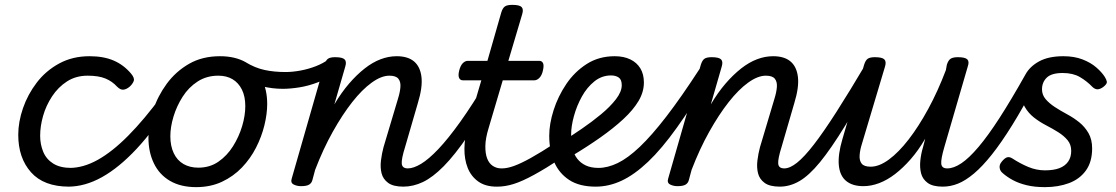

<svg xmlns="http://www.w3.org/2000/svg" viewBox="-20 -750 4585 789"><path d="M264 17Q160 17 107.5 -42Q55 -101 55 -196Q55 -249 74.5 -305.5Q94 -362 131 -410.5Q168 -459 223 -489Q278 -519 348 -519Q406 -519 447.5 -501Q489 -483 519 -447Q534 -429 529.5 -417Q525 -405 513 -394Q500 -383 487.5 -381.5Q475 -380 461 -394Q441 -416 413 -427.5Q385 -439 340 -439Q292 -439 255.5 -415.5Q219 -392 194 -354Q169 -316 157 -273.5Q145 -231 145 -192Q145 -157 157.5 -126.5Q170 -96 198.5 -78Q227 -60 273 -60Q287 -60 292.5 -48.5Q298 -37 296.5 -21.5Q295 -6 286.5 5.5Q278 17 264 17Z M260 17Q251 17 247 5.5Q243 -6 243.5 -21.5Q244 -37 250 -48.5Q256 -60 266 -60Q322 -60 381.5 -93Q441 -126 507 -192.5Q573 -259 645 -357Q651 -366 663 -361.5Q675 -357 683.5 -347.5Q692 -338 686 -330Q613 -215 541 -138Q469 -61 399 -22Q329 17 260 17Z M786 19Q723 19 679 -6.5Q635 -32 612.5 -78.5Q590 -125 590 -184Q590 -238 609 -296.5Q628 -355 665 -405.5Q702 -456 756.5 -487.5Q811 -519 884 -519Q946 -519 989.5 -494.5Q1033 -470 1055.5 -425.5Q1078 -381 1078 -323Q1078 -282 1066.5 -235Q1055 -188 1032 -143Q1009 -98 974 -61.5Q939 -25 892 -3Q845 19 786 19ZM795 -61Q842 -61 877.5 -85.5Q913 -110 937.5 -149Q962 -188 975 -231.5Q988 -275 988 -314Q988 -354 974 -382Q960 -410 935.5 -424.5Q911 -439 877 -439Q829 -439 792 -415Q755 -391 730.5 -352.5Q706 -314 693 -271Q680 -228 680 -190Q680 -150 694 -120.5Q708 -91 734 -76Q760 -61 795 -61Z M1142 -385Q1099 -385 1056.5 -395.5Q1014 -406 962 -439Q952 -445 951 -456.5Q950 -468 955.5 -479Q961 -490 970.5 -495Q980 -500 990 -494Q1028 -471 1067 -462.5Q1106 -454 1153 -454Q1182 -454 1214.5 -460Q1247 -466 1278 -478Q1309 -490 1331 -507Q1341 -516 1351 -512Q1361 -508 1367 -497Q1373 -486 1372 -473.5Q1371 -461 1360 -453Q1326 -427 1287 -412Q1248 -397 1210.5 -391Q1173 -385 1142 -385Z M1638 17Q1596 17 1575 1.5Q1554 -14 1548 -38Q1542 -62 1545.5 -90.5Q1549 -119 1556 -145L1616 -346Q1624 -372 1625.5 -393Q1627 -414 1617 -426.5Q1607 -439 1580 -439Q1547 -439 1507.5 -410.5Q1468 -382 1427.5 -330.5Q1387 -279 1347.5 -208.5Q1308 -138 1275 -52L1264 -11Q1261 2 1250.5 8.5Q1240 15 1217 15Q1200 15 1186.5 8Q1173 1 1179 -17L1313 -484Q1319 -503 1328.5 -509Q1338 -515 1357 -515Q1387 -515 1396 -506Q1405 -497 1399 -477L1354 -321Q1383 -370 1414.5 -406.5Q1446 -443 1478.5 -468.5Q1511 -494 1544 -506.5Q1577 -519 1610 -519Q1656 -519 1681.5 -497.5Q1707 -476 1712 -433.5Q1717 -391 1697 -326L1645 -147Q1629 -96 1631 -77Q1633 -58 1656 -58Q1670 -58 1677 -46.5Q1684 -35 1682.5 -20.5Q1681 -6 1670 5.5Q1659 17 1638 17Z M1637 17Q1623 17 1616.5 5.5Q1610 -6 1611.5 -20.5Q1613 -35 1624 -46.5Q1635 -58 1656 -58Q1679 -58 1710 -76.5Q1741 -95 1781 -137Q1821 -179 1871.5 -249.5Q1922 -320 1983 -423Q1991 -437 2005.5 -435.5Q2020 -434 2028.5 -423Q2037 -412 2030 -399Q1959 -274 1904 -193.5Q1849 -113 1803.5 -67Q1758 -21 1718 -2Q1678 17 1637 17Z M2021 17Q1975 17 1945.5 -4Q1916 -25 1902 -60Q1888 -95 1888.5 -139.5Q1889 -184 1902 -230L1958 -420H1882Q1871 -420 1866.5 -430Q1862 -440 1867 -460Q1872 -480 1881.5 -490Q1891 -500 1903 -500H1983L2040 -699Q2046 -718 2055.5 -724Q2065 -730 2085 -730Q2115 -730 2123.5 -721Q2132 -712 2126 -692L2069 -500H2196Q2207 -500 2211.5 -490.5Q2216 -481 2211 -460Q2207 -441 2197 -430.5Q2187 -420 2176 -420H2046L1988 -224Q1975 -182 1974.5 -150.5Q1974 -119 1982 -98.5Q1990 -78 2005.5 -68Q2021 -58 2040 -58Q2054 -58 2061 -46.5Q2068 -35 2066 -20.5Q2064 -6 2053 5.5Q2042 17 2021 17Z M2024 17Q2010 17 2003.5 5.5Q1997 -6 1998.5 -20.5Q2000 -35 2011 -46.5Q2022 -58 2043 -58Q2064 -58 2092 -68Q2120 -78 2161.5 -101Q2203 -124 2264 -164Q2278 -172 2289 -167.5Q2300 -163 2305 -151Q2310 -139 2307.5 -125Q2305 -111 2290 -102Q2223 -58 2174.5 -31.5Q2126 -5 2091 6Q2056 17 2024 17Z M2297 -172Q2330 -193 2371 -221Q2412 -249 2449.5 -280Q2487 -311 2511 -342Q2535 -373 2535 -400Q2535 -423 2522.5 -431.5Q2510 -440 2491 -440Q2453 -440 2422.5 -415.5Q2392 -391 2371 -353Q2350 -315 2338.5 -273Q2327 -231 2327 -198Q2327 -167 2332.5 -141.5Q2338 -116 2352 -98Q2366 -80 2387.5 -70Q2409 -60 2440 -60Q2454 -60 2459.5 -48.5Q2465 -37 2463 -21.5Q2461 -6 2452 5.5Q2443 17 2428 17Q2361 17 2319 -10.5Q2277 -38 2257 -85Q2237 -132 2237 -192Q2237 -241 2255 -297.5Q2273 -354 2307 -404.5Q2341 -455 2391 -487Q2441 -519 2506 -519Q2543 -519 2570 -506Q2597 -493 2611.5 -469Q2626 -445 2626 -411Q2626 -372 2604 -335Q2582 -298 2541.5 -260.5Q2501 -223 2447 -185Q2393 -147 2328 -108Z M2428 17Q2419 17 2415.5 5.5Q2412 -6 2413 -21.5Q2414 -37 2421 -48.5Q2428 -60 2439 -60Q2477 -60 2518.5 -80Q2560 -100 2609 -146.5Q2658 -193 2718.5 -271.5Q2779 -350 2855 -467Q2860 -475 2873 -470.5Q2886 -466 2895.5 -456.5Q2905 -447 2900 -438Q2824 -313 2761.5 -225.5Q2699 -138 2643 -85Q2587 -32 2534.5 -7.5Q2482 17 2428 17Z M3185 17Q3143 17 3122 1.5Q3101 -14 3095 -38Q3089 -62 3092.5 -90.5Q3096 -119 3103 -145L3163 -346Q3171 -372 3172.5 -393Q3174 -414 3164 -426.5Q3154 -439 3127 -439Q3094 -439 3054.5 -410.5Q3015 -382 2974.5 -330.5Q2934 -279 2894.5 -208.5Q2855 -138 2822 -52L2811 -11Q2808 2 2797.5 8.5Q2787 15 2764 15Q2747 15 2733.5 8Q2720 1 2726 -17L2860 -484Q2866 -503 2875.5 -509Q2885 -515 2904 -515Q2934 -515 2943 -506Q2952 -497 2946 -477L2901 -321Q2930 -370 2961.5 -406.5Q2993 -443 3025.5 -468.5Q3058 -494 3091 -506.5Q3124 -519 3157 -519Q3203 -519 3228.5 -497.5Q3254 -476 3259 -433.5Q3264 -391 3244 -326L3192 -147Q3176 -96 3178 -77Q3180 -58 3203 -58Q3217 -58 3224 -46.5Q3231 -35 3229.5 -20.5Q3228 -6 3217 5.5Q3206 17 3185 17Z M3184 17Q3170 17 3163.5 5.5Q3157 -6 3158.5 -20.5Q3160 -35 3171 -46.5Q3182 -58 3203 -58Q3226 -58 3255.5 -81.5Q3285 -105 3324.5 -156Q3364 -207 3417.5 -290.5Q3471 -374 3542 -494Q3550 -508 3564.5 -506.5Q3579 -505 3588.5 -494.5Q3598 -484 3590 -471Q3511 -328 3453 -233.5Q3395 -139 3350 -84Q3305 -29 3265.5 -6Q3226 17 3184 17Z M3528 15Q3483 15 3457 -6.5Q3431 -28 3427 -71.5Q3423 -115 3442 -179L3531 -484Q3537 -503 3546.5 -509Q3556 -515 3575 -515Q3605 -515 3614 -506Q3623 -497 3617 -477L3522 -159Q3514 -134 3512.5 -112Q3511 -90 3521 -77.5Q3531 -65 3558 -65Q3593 -65 3633 -94.5Q3673 -124 3714 -177Q3755 -230 3794.5 -302.5Q3834 -375 3867 -462L3871 -484Q3877 -503 3887 -509Q3897 -515 3916 -515Q3946 -515 3955 -506Q3964 -497 3957 -477L3861 -147Q3846 -96 3848 -77Q3850 -58 3872 -58Q3886 -58 3893 -46.5Q3900 -35 3898.5 -20.5Q3897 -6 3886 5.5Q3875 17 3854 17Q3813 17 3792 1.5Q3771 -14 3765 -38Q3759 -62 3762 -90.5Q3765 -119 3773 -145L3782 -180Q3754 -132 3722.5 -96Q3691 -60 3658.5 -35Q3626 -10 3593 2.5Q3560 15 3528 15Z M3854 17Q3840 17 3834.5 5.5Q3829 -6 3831 -20.5Q3833 -35 3843.5 -46.5Q3854 -58 3873 -58Q3899 -58 3930.5 -79Q3962 -100 4001 -146Q4040 -192 4087.5 -265.5Q4135 -339 4194 -444Q4202 -459 4215.5 -455Q4229 -451 4238 -438Q4247 -425 4238 -410Q4185 -309 4140 -236.5Q4095 -164 4056 -115Q4017 -66 3982.5 -37Q3948 -8 3917 4.5Q3886 17 3854 17Z M4274 19Q4231 19 4198.5 11Q4166 3 4142 -10Q4118 -23 4100 -39Q4090 -47 4088 -60Q4086 -73 4096 -85Q4107 -99 4117 -103Q4127 -107 4140 -99Q4172 -78 4205.5 -64Q4239 -50 4274 -50Q4310 -50 4333.5 -59Q4357 -68 4369.5 -86Q4382 -104 4382 -130Q4382 -156 4367 -174Q4352 -192 4329 -206.5Q4306 -221 4279 -235Q4252 -249 4229 -267Q4206 -285 4191 -311Q4176 -337 4176 -374Q4176 -411 4194 -444Q4212 -477 4250.5 -498Q4289 -519 4350 -519Q4394 -519 4428 -506Q4462 -493 4485 -473Q4508 -453 4520 -434Q4527 -423 4528.5 -414Q4530 -405 4513 -392Q4500 -383 4490 -383Q4480 -383 4470 -392Q4446 -417 4417.5 -433.5Q4389 -450 4347 -450Q4301 -450 4281.5 -431Q4262 -412 4262 -383Q4262 -360 4277 -342.5Q4292 -325 4315 -310Q4338 -295 4365 -280.5Q4392 -266 4415 -247.5Q4438 -229 4453 -203Q4468 -177 4468 -140Q4468 -85 4442.5 -49.5Q4417 -14 4373 2.5Q4329 19 4274 19Z"/></svg>

Font: Playwrite AU NSW
Style: Regular
Weight: 400
Designer: Veronika Burian, José Scaglione
Foundry: TypeTogether
Version: Version 1.002